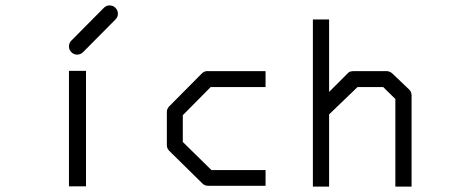

<svg xmlns="http://www.w3.org/2000/svg" viewBox="-20 -738 1660 710"><path d="M235 -476H298V-49H235ZM235 -566Q235 -579 244 -588L364 -709Q373 -718 385 -718Q398 -718 407 -709Q416 -700 416 -687Q416 -675 407 -666L287 -545Q278 -536 265 -536Q253 -536 244 -545Q235 -554 235 -566Z M962 -475V-416H759L656 -312V-213L762 -109H962V-51H750Q737 -51 729 -59L606 -180Q597 -189 597 -201V-324Q597 -336 606 -345L726 -466Q735 -475 746 -475Z M1137 -48V-666H1197V-398L1269 -470Q1275 -475 1290 -475H1409Q1420.5 -475 1430 -467L1493 -407Q1502 -398 1502 -385V-48H1442V-372L1397 -416H1302L1197 -315V-48Z"/></svg>

Font: 3270 Nerd Font Mono
Style: Regular
Weight: 400
Monospace: yes
Version: Version 3.0.1;Nerd Fonts 3.0.0